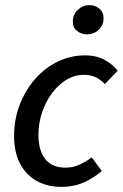

<svg xmlns="http://www.w3.org/2000/svg" viewBox="-20 -717 479 749"><path d="M218 12Q165 12 123.5 -11Q82 -34 58.5 -78Q35 -122 35 -186Q35 -253 57.5 -310Q80 -367 118 -410Q156 -453 206 -477Q256 -501 311 -501Q357 -501 389 -483Q421 -465 439 -441L389 -389Q372 -407 353 -416Q334 -425 306 -425Q271 -425 239.5 -406Q208 -387 183.5 -354.5Q159 -322 144.5 -279.5Q130 -237 130 -190Q130 -130 156.5 -96.5Q183 -63 236 -63Q265 -63 291.5 -75.5Q318 -88 338 -103L377 -50Q349 -25 309.5 -6.5Q270 12 218 12ZM319 -583Q298 -583 281 -596Q264 -609 264 -633Q264 -660 283.5 -678.5Q303 -697 329 -697Q351 -697 367.5 -683.5Q384 -670 384 -646Q384 -619 365 -601Q346 -583 319 -583Z"/></svg>

Font: Source Sans 3 Medium
Style: Italic
Weight: 500
Italic angle: -11°
Designer: Paul D. Hunt
Foundry: Adobe
Version: Version 3.052;hotconv 1.1.0;makeotfexe 2.6.0